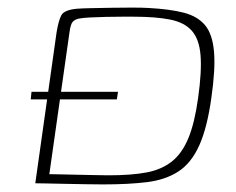

<svg xmlns="http://www.w3.org/2000/svg" viewBox="-20 -483 621 506"><path d="M252 3Q233 3 206 2.5Q179 2 152 1.5Q125 1 103.5 0.5Q82 0 73 0L129 -397Q134 -428 141.5 -442.5Q149 -457 183 -460Q196 -461 220 -461.5Q244 -462 272.5 -462.5Q301 -463 328 -463Q355 -463 371 -462Q428 -459 464.5 -449.5Q501 -440 520.5 -416.5Q540 -393 544 -347Q548 -301 537 -225Q526 -146 505 -99.5Q484 -53 450 -31Q416 -9 367.5 -3Q319 3 252 3ZM267 -21Q326 -21 366 -28.5Q406 -36 433 -57.5Q460 -79 476.5 -119Q493 -159 502 -224Q512 -295 508.5 -337.5Q505 -380 485.5 -402Q466 -424 428 -431.5Q390 -439 332 -439Q321 -439 301 -439Q281 -439 259 -438.5Q237 -438 217.5 -437Q198 -436 188 -434Q178 -432 172 -426Q166 -420 163 -397L110 -24Q117 -24 137.5 -23.5Q158 -23 183.5 -22.5Q209 -22 232 -21.5Q255 -21 267 -21ZM63 -241H291L288 -221H61Z"/></svg>

Font: Genos ExtraLight
Style: Italic
Weight: 250
Italic angle: -8°
Designer: Robert E. Leuschke
Foundry: Robert E. Leuschke
Version: Version 1.010